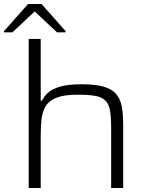

<svg xmlns="http://www.w3.org/2000/svg" viewBox="-35 -937 744 957"><path d="M108 0V-743H168V-435H174Q184 -456 204.5 -475Q225 -494 265.5 -505.5Q306 -517 372 -517Q439 -517 480 -505.5Q521 -494 542.5 -470Q564 -446 571.5 -408Q579 -370 579 -318V0H519V-301Q519 -355 513 -387.5Q507 -420 489 -437Q471 -454 438 -459.5Q405 -465 352 -465Q284 -465 246.5 -450Q209 -435 192.5 -407.5Q176 -380 172 -343.5Q168 -307 168 -263V0ZM-15 -776V-782L105 -917H172L292 -782V-776H249L138 -880L27 -776Z"/></svg>

Font: Saira Expanded Light
Style: Regular
Weight: 300
Width: 7
Designer: Hector Gatti with collaboration of the Omnibus-Type team
Foundry: Omnibus-Type
Version: Version 1.101